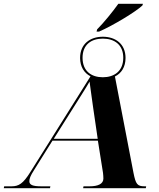

<svg xmlns="http://www.w3.org/2000/svg" viewBox="-69 -994 842 1014"><path d="M444 -839 441 -827H454C530 -860 651 -934 683 -965L686 -974H556C527 -933 479 -874 444 -839ZM-49 0H195L197 -10H149C105 -10 86 -17 86 -37C86 -50 91 -65 111 -96L208 -251H448L475 -81C476 -71 477 -61 477 -51C477 -23 449 -10 404 -10H372L370 0H701L703 -10H695C656 -10 648 -21 636 -81L538 -590C572 -607 594 -640 594 -688C594 -762 541 -800 474 -800C407 -800 354 -762 354 -688C354 -641 376 -608 409 -591L91 -85C53 -24 30 -10 -8 -10H-47ZM474 -586C414 -586 367 -618 367 -689C367 -759 414 -790 474 -790C534 -790 582 -759 582 -689C582 -618 534 -586 474 -586ZM215 -261 319 -426C356 -485 384 -528 404 -563C409 -522 415 -486 423 -425L447 -261Z"/></svg>

Font: Noto Serif Display
Style: Bold Italic
Weight: 700
Italic angle: -12°
Designer: Monotype Design Team
Foundry: Monotype Imaging Inc.
Version: Version 2.009